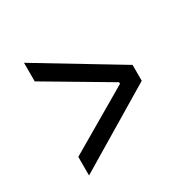

<svg xmlns="http://www.w3.org/2000/svg" viewBox="-133 -711 865 859"><g transform="rotate(-30 300.0 -282.0)"><path d="M92 -87 417 -277V-285L92 -477V-573L508 -322V-240L92 9Z"/></g></svg>

Font: IBM Plex Sans KR Text
Style: Regular
Weight: 450
Designer: Mike Abbink; Paul van der Laan; Pieter van Rosmalen; Wujin Sim; Chorong Kim; Dohee Lee;
Foundry: Sandoll Inc.
Version: Version 1.001